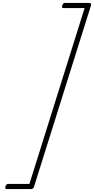

<svg xmlns="http://www.w3.org/2000/svg" viewBox="-20 -1210 639 1305"><path d="M17 57Q20 48 25 44Q30 40 34 40H180L555 -1155H410Q405 -1155 403 -1159Q401 -1163 403 -1173Q406 -1182 410.5 -1186Q415 -1190 420 -1190H584Q602 -1190 599 -1175L211 60Q207 75 189 75H24Q19 75 17 71Q15 67 17 57Z"/></svg>

Font: Playwrite CU Thin
Style: Regular
Weight: 250
Designer: Veronika Burian, José Scaglione
Foundry: TypeTogether
Version: Version 1.002